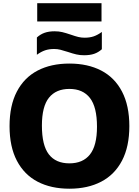

<svg xmlns="http://www.w3.org/2000/svg" viewBox="-20 -1136 843 1166"><path d="M38 -370Q38 -495 82.5 -580Q127 -665 208.5 -707.5Q290 -750 401.5 -750Q513 -750 594.8 -707.5Q676.5 -665 721 -579.8Q765.5 -494.5 765.5 -370Q765.5 -245.5 721 -160.5Q676.5 -75.5 594.8 -32.8Q513 10 401.5 10Q290 10 208.5 -32.5Q127 -75 82.5 -160Q38 -245 38 -370ZM569 -366.5Q569 -486 526.2 -541Q483.5 -596 401.5 -596Q320 -596 277.2 -542.5Q234.5 -489 234.5 -373.5Q234.5 -253 276.8 -198.5Q319 -144 401.5 -144Q483.5 -144 526.2 -197.8Q569 -251.5 569 -366.5ZM392.5 -820.5Q364.5 -829.5 346.5 -834Q328.5 -838.5 308.5 -838.5Q277.5 -838.5 253.5 -830.2Q229.5 -822 204 -803.5V-908.5Q225.5 -928 251.2 -937Q277 -946 312 -946Q337 -946 358 -941Q379 -936 410 -925.5Q437 -916 455.5 -911.5Q474 -907 494 -907Q525 -907 549 -915.2Q573 -923.5 598.5 -942V-837Q577.5 -818 552 -809.2Q526.5 -800.5 490.5 -800.5Q465.5 -800.5 443.8 -805.5Q422 -810.5 392.5 -820.5ZM206 -1005.5V-1116.5H596.5V-1005.5Z"/></svg>

Font: Encode Sans ExtraBold
Style: Regular
Weight: 800
Designer: Multiple Designers
Foundry: Impallari Type
Version: Version 2.000